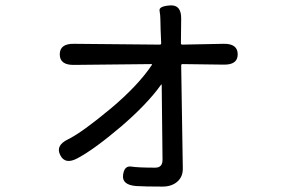

<svg xmlns="http://www.w3.org/2000/svg" viewBox="-20 -628 1040 710"><path d="M581 62Q516 62 484 60Q431 56 435 20Q439 -16 465.5 -12Q492 -8 554 -8Q581 -8 581 -37L578 -313Q578 -318 575 -314Q525 -244 430 -162Q329 -76 267 -43Q221 -18 203 -54Q184 -90 232 -113Q283 -138 390 -227Q491 -312 541 -387Q544 -391 539 -391L254 -388Q201 -387 201 -427Q201 -467 254 -466L571 -463Q576 -463 576 -468L574 -517Q573 -544 573 -558Q573 -572 570 -588.5Q567 -605 609 -608Q651 -611 650 -558L649 -468Q649 -463 654 -463L807 -466Q859 -467 859 -427Q859 -388 807 -389L655 -391Q650 -391 650 -386L656 -7Q657 25 636 43.5Q615 62 581 62Z"/></svg>

Font: Resource Han Rounded KR
Style: Regular
Weight: 400
Designer: Cyano Hao (round all glyphs); Ryoko NISHIZUKA 西塚涼子 (kana, bopomofo & ideographs); Paul D. Hunt (Latin, Greek & Cyrillic)
Foundry: Cyano Hao
Version: 0.990